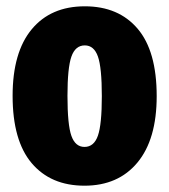

<svg xmlns="http://www.w3.org/2000/svg" viewBox="-20 -571 537 609"><path d="M477 -266Q477 -129 416 -55.5Q355 18 248 18Q141 18 80.5 -53.5Q20 -125 20 -267Q20 -405 80.5 -478Q141 -551 249 -551Q356 -551 416.5 -480Q477 -409 477 -266ZM194 -267Q194 -175 206.5 -140Q219 -105 248 -105Q278 -105 290.5 -140.5Q303 -176 303 -266Q303 -357 290.5 -392Q278 -427 249 -427Q219 -427 206.5 -391.5Q194 -356 194 -267Z"/></svg>

Font: Fira Sans Compressed ExtraBold
Style: Regular
Weight: 800
Width: 1
Designer: bBox Type GmbH & Carrois Corporate GbR & Edenspiekermann AG
Foundry: bBox Type GmbH & Carrois Corporate GbR & Edenspiekermann AG
Version: Version 4.301